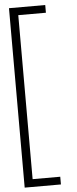

<svg xmlns="http://www.w3.org/2000/svg" viewBox="-65 -833 428 1066"><g transform="rotate(-5 149.5 -300.0)"><path d="M28 200H230V157H76V-757H230V-800H28Z"/></g></svg>

Font: Aspekta 200
Style: Regular
Weight: 200
Designer: Ivo Dolenc
Version: Version 2.000